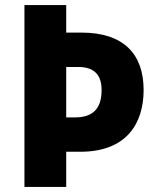

<svg xmlns="http://www.w3.org/2000/svg" viewBox="-20 -734 616 754"><path d="M544 -381C544 -522 465 -606 300 -606H240V-714H76V0H240V-138H295C478 -138 544 -250 544 -381ZM275 -273H240V-471H287C350 -471 379 -440 379 -380C379 -304 341 -273 275 -273Z"/></svg>

Font: Noto Sans Myanmar SemiCondensed ExtraBold
Style: Regular
Weight: 800
Width: 4
Designer: Monotype Design Team
Foundry: Monotype Imaging Inc.
Version: Version 2.107